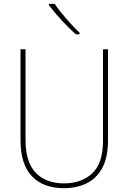

<svg xmlns="http://www.w3.org/2000/svg" viewBox="-20 -971 669 1001"><path d="M543 -239Q543 -151 513.5 -96Q484 -41 432 -15.5Q380 10 314 10Q205 10 146 -52.5Q87 -115 87 -240V-714H113V-243Q113 -126 166 -70.5Q219 -15 315 -15Q405 -15 461 -67.5Q517 -120 517 -236V-714H543ZM265 -951Q289 -915 326 -873Q363 -831 395 -800V-792H376Q340 -823 300.5 -866Q261 -909 235 -944V-951Z"/></svg>

Font: Noto Sans Gurmukhi UI SemiCondensed Thin
Style: Regular
Weight: 100
Width: 4
Designer: Jelle Bosma - Monotype Design Team
Foundry: Monotype Imaging Inc.
Version: Version 2.004; ttfautohint (v1.8.4.7-5d5b)